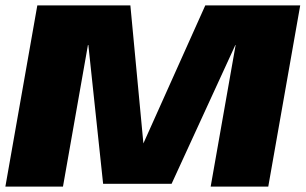

<svg xmlns="http://www.w3.org/2000/svg" viewBox="-21 -695 1141 715"><path d="M-1 0 118 -675H464.5L513 -161L743.5 -675H1097L978 0H763.5L856.5 -527.5H855.5L618 -10.5H363L308 -527.5H306.5L213.5 0Z"/></svg>

Font: Anybody ExtraExpanded ExtraBold
Style: Italic
Weight: 800
Width: 8
Italic angle: -10°
Designer: Tyler Finck
Foundry: Etcetera Type Company
Version: Version 1.010; ttfautohint (v1.8.3) -l 8 -r 50 -G 200 -x 14 